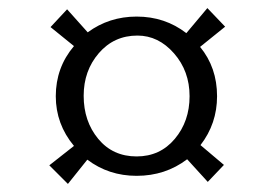

<svg xmlns="http://www.w3.org/2000/svg" viewBox="-20 -542 680 475"><path d="M187 -305Q187 -242 223 -198.5Q259 -155 318 -155Q376 -155 412.5 -198.5Q449 -242 449 -304Q449 -366 410.5 -410Q372 -454 320 -454Q262 -454 224.5 -410.5Q187 -367 187 -305ZM318 -107Q249 -107 196 -147L148 -87L102 -133L163 -181Q118 -235 118 -304Q118 -375 163 -428L105 -475L146 -519L197 -462Q250 -501 318 -501Q388 -501 441 -460L493 -522L537 -476L475 -426Q517 -375 517 -304Q517 -236 476 -183L534 -134L494 -92L443 -148Q389 -107 318 -107Z"/></svg>

Font: Libertinus Mono
Style: Regular
Weight: 400
Designer: Philipp H. Poll
Foundry: Khaled Hosny
Version: Version 6.7